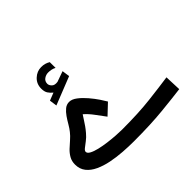

<svg xmlns="http://www.w3.org/2000/svg" viewBox="-163 -989 1225 1225"><g transform="rotate(-45 449.0 -377.0)"><path d="M272.5 -583.5Q255.9 -596.7 245.4 -612.8Q234.9 -628.9 234.9 -656.7Q234.9 -699.2 264.4 -726.8Q293.9 -754.4 332 -754.4Q350.6 -754.4 364.7 -750.2Q378.9 -746.1 393.1 -737.8L393.6 -685.5Q378.4 -693.4 365 -695.8Q351.6 -698.2 338.9 -698.2Q318.8 -698.2 301.5 -686Q284.2 -673.8 284.2 -650.4Q284.7 -636.2 298.1 -623Q311.5 -609.9 338.4 -613.8Q339.4 -613.8 340.6 -614.3Q341.8 -614.7 342.8 -615.2L410.2 -639.2L417.5 -587.4L227.5 -512.2L220.2 -563ZM416 -106.9Q564.9 -106.9 671.1 -119.4Q777.3 -131.8 851.1 -142.6L855.5 -31.7Q788.1 -22.9 677.7 -11.7Q567.4 -0.5 417 -0.5Q368.7 -0.5 316.7 -4.2Q264.6 -7.8 216.3 -17.6Q168 -27.3 129.2 -45.4Q90.3 -63.5 67.6 -92Q44.9 -120.6 44.9 -161.6Q44.9 -191.9 58.1 -215.1Q71.3 -238.3 91.3 -257.1Q111.3 -275.9 132.3 -293.9Q153.3 -312 168.9 -332Q183.1 -349.6 196.8 -373.3Q210.4 -397 225.8 -419.2Q241.2 -441.4 259.5 -456.3Q277.8 -471.2 301.3 -471.2Q325.7 -471.2 352.8 -450.4Q379.9 -429.7 405.3 -399.9Q430.7 -370.1 450 -341.6Q469.2 -313 478 -297.4L407.7 -231Q385.3 -260.7 359.6 -295.7Q334 -330.6 306.6 -354Q293.5 -334 283.7 -318.8Q273.9 -303.7 263.7 -288.8Q253.4 -273.9 236.8 -254.4Q219.2 -233.4 199 -218.3Q178.7 -203.1 164.6 -191.9Q150.4 -180.7 150.4 -170.9Q150.4 -157.2 170.4 -146.5Q190.4 -135.7 222.2 -128.2Q253.9 -120.6 290.3 -116Q326.7 -111.3 360.1 -109.1Q393.6 -106.9 416 -106.9Z"/></g></svg>

Font: Vazirmatn FD NL Medium
Style: Regular
Weight: 500
Designer: Saber Rastikerdar
Foundry: Saber Rastikerdar
Version: Version 33.003